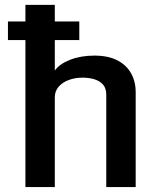

<svg xmlns="http://www.w3.org/2000/svg" viewBox="-20 -758 647 778"><path d="M12.2 -595.7V-670.9H301.3V-595.7ZM83 -738.3H202.1V-472.2Q221.2 -499 264.4 -515.9Q307.6 -532.7 362.8 -532.7Q418 -532.7 455.1 -513.7Q492.2 -494.6 511 -461.2Q529.8 -427.7 529.8 -384.8V0H410.6V-373.5Q410.6 -400.9 397 -415.8Q383.3 -430.7 361.6 -437Q339.8 -443.4 314.9 -443.4Q284.2 -443.4 258.5 -433.8Q232.9 -424.3 217.5 -406.5Q202.1 -388.7 202.1 -363.8V0H83Z"/></svg>

Font: Monda SemiBold
Style: Regular
Weight: 600
Designer: Vernon Adams
Foundry: Vernon Adams
Version: Version 2.200